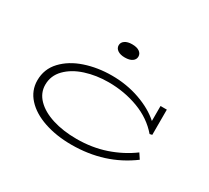

<svg xmlns="http://www.w3.org/2000/svg" viewBox="-141 -944 1290 1187"><g transform="rotate(30 503.5 -351.0)"><path d="M891 -119Q715 12 478 12Q370 12 283 -17.5Q196 -47 146.5 -101.5Q97 -156 97 -228Q97 -309 151.5 -367Q206 -425 294 -454.5Q382 -484 483 -484Q589 -484 682.5 -451Q776 -418 836 -364V-471H881V-291L864 -287Q799 -363 699 -400.5Q599 -438 486 -438Q398 -438 322 -413.5Q246 -389 199.5 -341.5Q153 -294 153 -229Q153 -171 196 -127Q239 -83 315 -59Q391 -35 487 -35Q598 -35 693.5 -67.5Q789 -100 866 -157ZM424 -667Q424 -688 443 -701Q462 -714 494 -714Q528 -714 546.5 -701Q565 -688 565 -667Q565 -646 546.5 -633Q528 -620 494 -620Q462 -620 443 -633Q424 -646 424 -667Z"/></g></svg>

Font: BioRhyme Expanded Light
Style: Regular
Weight: 300
Width: 7
Designer: Aoife Mooney
Foundry: Aoife Mooney Type
Version: Version 1.001